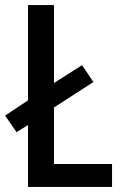

<svg xmlns="http://www.w3.org/2000/svg" viewBox="-25 -734 481 754"><path d="M85 0V-243L40 -215L-5 -280L85 -340V-714H187V-408L297 -478L342 -412L187 -312V-90H415V0Z"/></svg>

Font: Noto Sans Georgian Condensed Medium
Style: Regular
Weight: 500
Width: 3
Designer: Monotype Design Team, Akaki Razmadze
Foundry: Google LLC
Version: Version 2.005; ttfautohint (v1.8.4.7-5d5b)